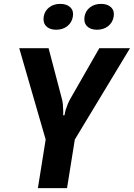

<svg xmlns="http://www.w3.org/2000/svg" viewBox="-20 -968 689 988"><path d="M230 -720 297 -465Q302 -448 303.5 -432Q305 -416 305 -403Q306 -388 305 -375H312Q314 -388 318 -403Q322 -416 328.5 -432Q335 -448 345 -465L491 -720H649L365 -250L325 0H175L215 -250L79 -720ZM205 -883Q210 -912 233 -930Q256 -948 290 -948Q324 -948 342 -930Q360 -912 355 -883Q350 -852 326.5 -833.5Q303 -815 269 -815Q235 -815 217.5 -833.5Q200 -852 205 -883ZM415 -883Q420 -912 443 -930Q466 -948 500 -948Q534 -948 552 -930Q570 -912 565 -883Q560 -852 536.5 -833.5Q513 -815 479 -815Q445 -815 427.5 -833.5Q410 -852 415 -883Z"/></svg>

Font: JetBrains Mono ExtraBold
Style: Italic
Weight: 800
Designer: Philipp Nurullin, Konstantin Bulenkov
Foundry: JetBrains
Version: Version 1.000; ttfautohint (v1.8.3)